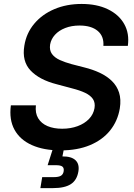

<svg xmlns="http://www.w3.org/2000/svg" viewBox="-20 -758 687 982"><path d="M289.6 11.2Q203.6 11.2 143.1 -15.9Q82.5 -43 54.2 -94.5Q25.9 -146 35.6 -219.2H163.6Q159.2 -179.7 175.3 -153.1Q191.4 -126.5 223.1 -113Q254.9 -99.6 297.9 -99.6Q341.3 -99.6 377 -112.8Q412.6 -126 435.3 -149.7Q458 -173.3 463.4 -205.1Q467.8 -232.9 455.3 -251.5Q442.9 -270 415.8 -283Q388.7 -295.9 348.1 -306.2L270 -327.1Q181.6 -349.6 136.5 -397.2Q91.3 -444.8 104.5 -524.4Q114.7 -588.4 155 -636.5Q195.3 -684.6 257.8 -711.2Q320.3 -737.8 397.5 -737.8Q475.6 -737.8 531.7 -710.7Q587.9 -683.6 615.2 -635.3Q642.6 -586.9 633.8 -523.4H508.8Q512.2 -572.8 479.5 -600.1Q446.8 -627.4 386.7 -627.4Q345.7 -627.4 313.5 -614.7Q281.2 -602.1 261.2 -580.1Q241.2 -558.1 236.3 -530.3Q231.9 -501 245.8 -481.9Q259.8 -462.9 286.4 -450.9Q313 -439 345.2 -430.2L411.6 -413.1Q453.6 -402.8 489.7 -386Q525.9 -369.1 551.8 -344.2Q577.6 -319.3 588.9 -284.7Q600.1 -250 592.8 -203.6Q582 -139.2 543.2 -90.8Q504.4 -42.5 440.2 -15.6Q376 11.2 289.6 11.2ZM186.5 204.1 195.8 147.9H255.9Q279.8 147.9 291.5 140.9Q303.2 133.8 305.7 117.7Q308.1 101.6 299.3 94.2Q290.5 86.9 266.1 86.9H223.6L258.3 -22H311.5L307.6 0L299.3 42Q345.2 41.5 366.2 61.5Q387.2 81.5 380.9 119.1Q373.5 163.6 342.3 183.8Q311 204.1 251.5 204.1Z"/></svg>

Font: Inter 18pt SemiBold
Style: Italic
Weight: 600
Italic angle: -9.3988°
Designer: Rasmus Andersson
Foundry: rsms
Version: Version 4.001;git-66647c0bb